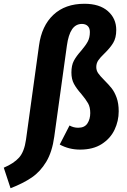

<svg xmlns="http://www.w3.org/2000/svg" viewBox="-117 -778 676 1019"><path d="M-97 112Q-43 89 -15.5 58Q12 27 21 -37L90 -536Q104 -641 166.5 -699.5Q229 -758 331 -758Q411 -758 455.5 -719Q500 -680 500 -619Q500 -577 483.5 -550Q467 -523 437 -494Q415 -473 404.5 -457.5Q394 -442 394 -422Q394 -404 404 -389.5Q414 -375 436 -353Q460 -329 475.5 -309.5Q491 -290 502 -259.5Q513 -229 513 -187Q513 -136 491 -89.5Q469 -43 423 -13.5Q377 16 308 16Q249 16 200 -11L252 -112Q273 -100 298 -100Q332 -100 347 -123Q362 -146 362 -178Q362 -209 350.5 -229.5Q339 -250 314 -280Q289 -308 275.5 -333Q262 -358 262 -393Q262 -431 275 -455.5Q288 -480 314 -509Q337 -536 348.5 -557Q360 -578 360 -608Q360 -629 348.5 -640Q337 -651 318 -651Q285 -651 265.5 -622.5Q246 -594 238 -536L171 -53Q160 28 128.5 80.5Q97 133 51.5 164Q6 195 -61 221Z"/></svg>

Font: Fira Sans Condensed
Style: Bold Italic
Weight: 700
Width: 3
Italic angle: -8°
Designer: Carrois Corporate & Edenspiekermann AG
Foundry: Carrois Corporate GbR & Edenspiekermann AG
Version: Version 4.203